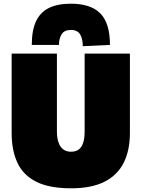

<svg xmlns="http://www.w3.org/2000/svg" viewBox="-20 -1003 766 1039"><path d="M365 16Q246 16 175.5 -19.8Q105 -55.5 74 -122.8Q43 -190 43 -284Q43 -301.5 43 -332.5Q43 -363.5 43 -400.8Q43 -438 43 -474Q43 -545.5 43 -600.5Q43 -655.5 43 -713H288Q288 -655.5 288 -600.5Q288 -545.5 288 -474V-293Q288 -256.5 296.8 -231.8Q305.5 -207 322.5 -194.5Q339.5 -182 364 -182Q390.5 -182 406.8 -194.5Q423 -207 430.5 -231.8Q438 -256.5 438 -293V-474Q438 -545.5 438 -600.5Q438 -655.5 438 -713H683Q683 -655.5 683 -600.5Q683 -545.5 683 -474Q683 -438 683 -400Q683 -362 683 -330.5Q683 -299 683 -283Q683 -189.5 649.5 -122.5Q616 -55.5 545.8 -19.8Q475.5 16 365 16ZM428 -753Q428 -792 413.8 -816.5Q399.5 -841 364 -841Q328 -841 313.5 -817.5Q299 -794 299 -760H152Q152 -838.5 175 -887.8Q198 -937 245 -960Q292 -983 364 -983Q470.5 -983 522.8 -930.5Q575 -878 575 -760Z"/></svg>

Font: Commissioner Thin Black
Style: Regular
Weight: 900
Version: Version 1.000